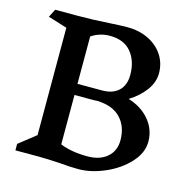

<svg xmlns="http://www.w3.org/2000/svg" viewBox="-115 -910 1025 1033"><g transform="rotate(15 397.0 -393.0)"><path d="M737 -230Q737 -167 685.5 -111.5Q634 -56 557.5 -23Q481 10 412 10Q362 10 314 5Q234 0 190 0H58V-36L152 -110V-708L46 -741L69 -786H189Q280 -786 368 -792Q436 -796 468 -796Q536 -796 588 -770Q640 -744 668.5 -699.5Q697 -655 697 -600Q697 -550 663.5 -504.5Q630 -459 575 -425Q650 -402 693.5 -349.5Q737 -297 737 -230ZM390 -727Q335 -727 288 -696V-432H425Q484 -432 517 -463Q550 -494 550 -552Q550 -629 509.5 -678Q469 -727 390 -727ZM590 -198Q590 -274 546 -321Q502 -368 416 -371L397 -370H288V-95Q351 -69 440 -69Q509 -69 549.5 -104Q590 -139 590 -198Z"/></g></svg>

Font: InknutAntiqua
Style: Medium
Weight: 500
Designer: Claus Eggers Srensen
Foundry: Claus Eggers Srensen
Version: Version 1.000; ttfautohint (v1.2) -l 7 -r 28 -G 50 -x 13 -D 